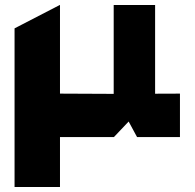

<svg xmlns="http://www.w3.org/2000/svg" viewBox="-20 -545 775 765"><path d="M38 200V-432L218 -525H219V200ZM219 1V-172L433 -171V1ZM526 1 433 -171 697 -172V1ZM433 1V-525H598V-172L434 1Z"/></svg>

Font: Foldit ExtraBold
Style: Regular
Weight: 800
Version: Version 1.003